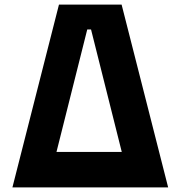

<svg xmlns="http://www.w3.org/2000/svg" viewBox="-20 -820 790 840"><path d="M238 -800H512L715.7 0H551.7L378.3 -691H361.7L188.1 0H34.3ZM178.1 -155.3H561.7V0H178.1Z"/></svg>

Font: Martian Mono Custom sWd Rg
Style: Regular
Weight: 400
Width: 6
Monospace: yes
Designer: Alex Havermale
Foundry: Evil Martians
Version: Version 1.000